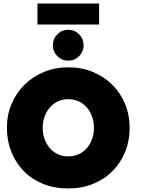

<svg xmlns="http://www.w3.org/2000/svg" viewBox="-20 -1052 796 1084"><path d="M221 -330.5Q221 -286 239 -249.2Q257 -212.5 289.5 -190.8Q322 -169 365.5 -169Q409.5 -169 442 -190.8Q474.5 -212.5 492.5 -249.2Q510.5 -286 510.5 -330.5Q510.5 -375 492.5 -411.5Q474.5 -448 442 -470Q409.5 -492 365.5 -492Q322 -492 289.5 -470Q257 -448 239 -411.5Q221 -375 221 -330.5ZM19 -330.5Q19 -402.5 45.2 -464.8Q71.5 -527 118.5 -573.5Q165.5 -620 228.8 -646Q292 -672 365.5 -672Q440.5 -672 503.8 -646Q567 -620 613.8 -573.5Q660.5 -527 686.2 -464.8Q712 -402.5 712 -330.5Q712 -258 687 -195.8Q662 -133.5 615.8 -86.8Q569.5 -40 506 -14Q442.5 12 365.5 12Q286.5 12 222.8 -14Q159 -40 113.5 -86.8Q68 -133.5 43.5 -195.8Q19 -258 19 -330.5ZM365.5 -709.5Q329 -709.5 303.8 -735Q278.5 -760.5 278.5 -796.5Q278.5 -832.5 303.8 -858.2Q329 -884 365.5 -884Q401.5 -884 426.8 -858.2Q452 -832.5 452 -796.5Q452 -760.5 426.8 -735Q401.5 -709.5 365.5 -709.5ZM191.5 -913.5V-1032H539.5V-913.5Z"/></svg>

Font: League Spartan Thin Black
Style: Regular
Weight: 900
Version: Version 2.002